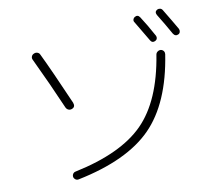

<svg xmlns="http://www.w3.org/2000/svg" viewBox="-89 -927 1178 1050"><g transform="rotate(-10 500.0 -401.5)"><path d="M254.9 -25.4Q515.6 -80.1 638.7 -204.1Q761.7 -328.1 801.8 -579.1Q803.7 -588.9 812 -594.7Q820.3 -600.6 830.1 -599.6Q839.8 -597.7 845.2 -590.3Q850.6 -583 849.6 -573.2Q808.6 -306.6 675.3 -171.9Q542 -37.1 264.6 19.5Q254.9 21.5 247.1 16.1Q239.3 10.7 237.3 2Q235.4 -6.8 240.2 -15.1Q245.1 -23.4 254.9 -25.4ZM808.6 -653.3Q791 -644.5 781.2 -661.1Q753.9 -708 713.9 -774.4Q709 -781.2 711.4 -789.6Q713.9 -797.9 720.7 -801.8Q738.3 -812.5 750 -794.9Q780.3 -749 817.4 -680.7Q821.3 -672.9 818.8 -665Q816.4 -657.2 808.6 -653.3ZM848.6 -820.3Q856.4 -824.2 865.2 -822.3Q874 -820.3 878.9 -811.5Q919.9 -744.1 947.3 -696.3Q951.2 -688.5 949.2 -679.7Q947.3 -670.9 939.5 -667Q921.9 -658.2 910.2 -675.8Q877 -735.4 841.8 -792Q832 -810.5 848.6 -820.3ZM261.7 -379.9Q201.2 -520.5 130.9 -668Q126 -676.8 129.4 -686.5Q132.8 -696.3 142.6 -700.2Q152.3 -705.1 162.6 -701.7Q172.9 -698.2 176.8 -688.5Q223.6 -591.8 307.6 -398.4Q316.4 -374 294.9 -366.2Q285.2 -362.3 275.9 -366.2Q266.6 -370.1 261.7 -379.9Z"/></g></svg>

Font: Rounded Mgen+ 1m light
Style: Regular
Weight: 200
Designer: [Source Han Sans]
Ryoko NISHIZUKA  (kana & ideographs); Paul D. Hunt (Latin, Greek & Cyrillic); Wenlong ZHANG  (bopomofo
Version: Version 1.059.20150602